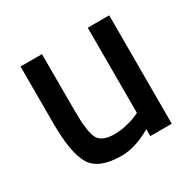

<svg xmlns="http://www.w3.org/2000/svg" viewBox="-119 -628 778 767"><g transform="rotate(-30 270.0 -244.5)"><path d="M373 -500H472V0H373V-32Q299 11 235 11Q132 11 97.5 -44Q63 -99 63 -239V-500H162V-238Q162 -144 178.5 -111Q195 -78 253 -78Q281 -78 311 -85Q341 -92 357 -100L373 -107Z"/></g></svg>

Font: TitilliumText
Style: Medium
Weight: 500
Designer: Accademia di Belle Arti di Urbino and others
Foundry: Accademia di Belle Arti di Urbino and others.
Version: Version 60.001